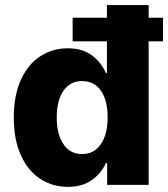

<svg xmlns="http://www.w3.org/2000/svg" viewBox="-20 -727 661 755"><path d="M34.2 -264.6Q34.2 -354 63.2 -415.5Q92.3 -477.1 140.4 -507.1Q188.5 -537.1 246.1 -537.1Q304.7 -537.1 341.6 -509.3Q378.4 -481.4 396.5 -439.5H400.4V-564.5H265.6V-657.2H400.4V-707H564.5V-657.2H621.1V-564.5H564.5V0H401.4V-85.9H396.5Q378.4 -45.4 340.8 -18.8Q303.2 7.8 247.1 7.8Q187 7.8 138.7 -23.4Q90.3 -54.7 62.3 -116.2Q34.2 -177.7 34.2 -264.6ZM403.3 -265.6Q403.3 -332 377 -370.1Q350.6 -408.2 302.7 -408.2Q255.4 -408.2 229.2 -369.6Q203.1 -331.1 203.1 -265.6Q203.1 -198.7 229.5 -159.9Q255.9 -121.1 302.7 -121.1Q350.1 -121.1 376.7 -160.2Q403.3 -199.2 403.3 -265.6Z"/></svg>

Font: Pretendard Std ExtraBold
Style: Regular
Weight: 800
Designer: Base glyphs from Inter by Rasmus Andersson; Hangeul glyphs from Noto Sans CJK(Source Han Sans) by Jang Soo-young and Kan
Foundry: Kil Hyung-jin
Version: Version 1.309